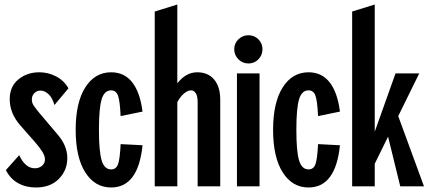

<svg xmlns="http://www.w3.org/2000/svg" viewBox="-20 -825 1903 850"><path d="M6 -72 65 -138Q92 -80 134 -80Q153 -80 166 -91Q179 -102 179 -119Q179 -135 167 -154Q155 -173 134 -197L69 -271Q23 -324 23 -386Q23 -442 61.5 -473.5Q100 -505 154 -505Q193 -505 228 -487Q263 -469 283 -434L221 -360Q212 -392 195 -408Q178 -424 159 -424Q143 -424 132 -412.5Q121 -401 121 -385Q121 -370 129 -358Q137 -346 155 -324L233 -232Q278 -181 278 -125Q278 -71 240.5 -33Q203 5 139 5Q94 5 59.5 -14.5Q25 -34 6 -72Z M315 -250Q315 -371 357.5 -438Q400 -505 472 -505Q530 -505 565 -461Q600 -417 611 -331L514 -311Q511 -378 502.5 -401.5Q494 -425 472 -425Q442 -425 430 -385.5Q418 -346 418 -250Q418 -155 430 -115Q442 -75 472 -75Q494 -75 502.5 -98Q511 -121 514 -187L611 -182Q592 5 472 5Q400 5 357.5 -62Q315 -129 315 -250Z M826 -425Q811 -425 794.5 -411Q778 -397 765 -373V0H665V-774L765 -805V-456Q803 -505 853 -505Q901 -505 928 -473Q955 -441 955 -384V0H855V-373Q855 -399 847 -412Q839 -425 826 -425Z M1029 -500H1129V0H1029ZM1017 -607Q1017 -633 1035.5 -651Q1054 -669 1080 -669Q1106 -669 1124 -651Q1142 -633 1142 -607Q1142 -581 1124 -562.5Q1106 -544 1080 -544Q1054 -544 1035.5 -562.5Q1017 -581 1017 -607Z M1189 -250Q1189 -371 1231.5 -438Q1274 -505 1346 -505Q1404 -505 1439 -461Q1474 -417 1485 -331L1388 -311Q1385 -378 1376.5 -401.5Q1368 -425 1346 -425Q1316 -425 1304 -385.5Q1292 -346 1292 -250Q1292 -155 1304 -115Q1316 -75 1346 -75Q1368 -75 1376.5 -98Q1385 -121 1388 -187L1485 -182Q1466 5 1346 5Q1274 5 1231.5 -62Q1189 -129 1189 -250Z M1698 -220 1639 -100V0H1539V-774L1639 -805V-242L1731 -500H1836L1743 -311L1857 0H1752Z"/></svg>

Font: Piscolabis
Style: Regular
Weight: 400
Designer: Ariel Martín Pérez
Foundry: Tunera Type Foundry
Version: Version 1.000